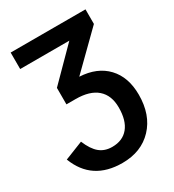

<svg xmlns="http://www.w3.org/2000/svg" viewBox="-211 -808 1034 1140"><g transform="rotate(-30 305.5 -238.0)"><path d="M290 212Q83 212 13 29L139 -21Q165 42 199.5 70.5Q234 99 285 99Q357 99 396 51.5Q435 4 435 -85Q435 -168 385 -212Q335 -256 238 -256H175V-369L379 -575H42V-688H555V-588L323 -360Q442 -354 509 -283Q576 -212 576 -91Q576 47 498 129.5Q420 212 290 212Z"/></g></svg>

Font: Libra Sans
Style: Bold
Weight: 700
Foundry: Context Ltd
Version: Version 1.000